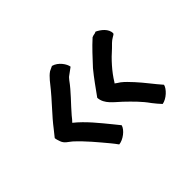

<svg xmlns="http://www.w3.org/2000/svg" viewBox="-89 -615 728 728"><g transform="rotate(-45 275.5 -250.5)"><path d="M52 -249C52 -243 55 -235 58 -226C64 -209 78 -203 91 -192C127 -159 157 -122 188 -85C195 -76 202 -68 208 -59C231 -61 261 -84 266 -104L245 -130C213 -169 180 -211 140 -243C147 -250 150 -254 158 -264C187 -298 221 -330 246 -365C250 -369 252 -373 256 -376C266 -383 276 -391 286 -398C284 -414 265 -443 238 -450C232 -447 225 -444 219 -441C201 -429 186 -407 171 -389C149 -362 121 -333 98 -306C79 -284 69 -269 52 -249ZM274 -243C276 -207 309 -186 332 -164C358 -139 384 -114 405 -84C414 -72 423 -62 433 -51C457 -55 484 -81 488 -99C464 -126 441 -158 416 -185L397 -205C392 -210 386 -216 378 -222C371 -227 365 -230 359 -235L362 -239C383 -274 416 -310 446 -336C455 -345 466 -357 477 -363L487 -369L490 -373C490 -398 466 -416 447 -425L439 -422C435 -422 429 -420 424 -418C394 -391 371 -365 342 -334C318 -305 295 -272 274 -243Z"/></g></svg>

Font: Hussar Pisanka
Style: Regular
Weight: 400
Designer: Robert Jablonski
Foundry: Cannot Into Space Fonts
Version: Version 1.070